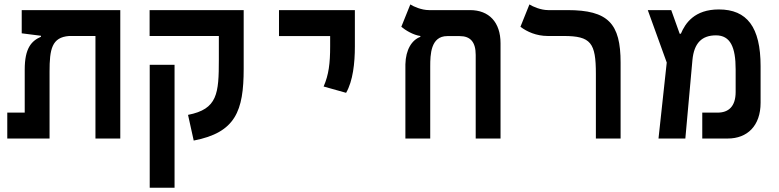

<svg xmlns="http://www.w3.org/2000/svg" viewBox="-20 -632 3556 876"><path d="M528.8 0V-585.9H79.1V-480L167 -468.8V-464.4C123.5 -445.3 92.8 -412.6 92.8 -314.5V-118.2H13.2V0H206.1V-305.2C206.1 -407.7 216.3 -461.9 295.4 -467.8H415.5V0Z M1091.8 -585.9H662.6V-467.8H978.5V-360.8C978.5 -204.6 972.7 -134.3 837.9 -107.9L863.8 9.3C1054.7 -27.3 1091.8 -125.5 1091.8 -318.4ZM776.4 224.6V-336.4H663.1V224.6Z M1559.1 -208.5C1590.3 -262.7 1599.1 -344.2 1599.1 -419.9V-585.9H1252.9V-467.3H1486.3V-419.9C1486.3 -344.2 1480 -290.5 1456.5 -237.3Z M2263.7 -434.6C2263.7 -530.3 2211.4 -585.9 2124.5 -585.9H1937.5C1903.3 -585.9 1866.7 -602.1 1852.1 -611.8L1811 -509.8C1830.1 -493.7 1865.7 -472.2 1897.9 -467.8V-463.9C1859.4 -449.7 1831.1 -406.2 1829.6 -338.4V0H1942.9V-329.1C1942.9 -382.3 1944.8 -467.3 2020.5 -467.3H2077.6C2126.5 -467.3 2150.4 -439.9 2150.4 -381.3V0H2263.7Z M2811.5 -346.2C2811.5 -524.9 2754.9 -585.9 2568.8 -585.9H2481C2447.3 -585.9 2410.2 -602.1 2395.5 -611.8L2354.5 -509.8C2384.3 -487.3 2427.2 -467.8 2479.5 -467.8H2551.8C2676.3 -467.8 2698.7 -436.5 2698.7 -294.9V0H2811.5Z M2984.4 0H3106.9L3139.2 -357.9C3146.5 -436 3182.6 -470.7 3246.6 -470.7C3312.5 -470.7 3336.4 -416.5 3336.4 -315.4V-212.4C3336.4 -145.5 3303.2 -118.2 3254.4 -118.2H3184.1V0H3300.3C3389.2 0 3450.2 -57.6 3450.2 -163.1V-330.1C3450.2 -508.3 3388.2 -588.9 3259.8 -588.9C3148.4 -588.9 3106.4 -525.9 3086.4 -478H3081.1L3042.5 -585.9H2935.5L3022 -346.7Z"/></svg>

Font: Cascadia Code PL SemiBold
Style: Regular
Weight: 600
Monospace: yes
Designer: Aaron Bell
Foundry: Saja Typeworks
Version: Version 2404.023